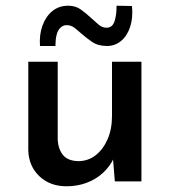

<svg xmlns="http://www.w3.org/2000/svg" viewBox="-20 -635 594 672"><path d="M213 17Q155 17 118 -18Q81 -53 79 -108V-419H182V-145Q184 -113 200.5 -92.5Q217 -72 254 -71Q288 -71 314.5 -91.5Q341 -112 356.5 -147.5Q372 -183 372 -229V-419H475V0H382L374 -97L378 -81Q365 -53 341 -30.5Q317 -8 284 4.5Q251 17 213 17ZM355 -474Q323 -474 302 -488.5Q281 -503 263 -519Q251 -530 239.5 -538.5Q228 -547 213 -547Q201 -547 191.5 -538Q182 -529 178 -512.5Q174 -496 174 -474H120Q117 -513 128.5 -545Q140 -577 163 -596Q186 -615 219 -615Q245 -615 264 -601Q283 -587 299 -572Q313 -559 325.5 -548.5Q338 -538 353 -538Q373 -538 380.5 -559.5Q388 -581 388 -615L442 -614Q446 -573 435.5 -541Q425 -509 403.5 -491.5Q382 -474 355 -474Z"/></svg>

Font: Josefin Sans Thin Medium
Style: Regular
Weight: 500
Version: Version 2.000